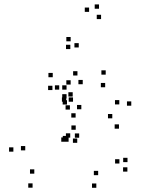

<svg xmlns="http://www.w3.org/2000/svg" viewBox="-20 -848 660 890"><path d="M570.5 -52.5V-72.5H550.5V-52.5ZM571 -96.5V-116.5H551V-96.5ZM533.5 -90V-110H513.5V-90ZM435 -36V-56H415V-36ZM347 -209.5V-229.5H327V-209.5ZM467.5 -443.5V-463.5H447.5V-443.5ZM533 -364V-384H513V-364ZM500.5 -299.5V-319.5H480.5V-299.5ZM331 -246.5V-266.5H311V-246.5ZM305.5 -210V-230H285.5V-210ZM338 -186V-206H318V-186ZM531.5 -251.5V-271.5H511.5V-251.5ZM588.5 -358V-378H568.5V-358ZM470 -502V-522H450V-502ZM291 -198V-218H271V-198ZM426.5 22.5V2.5H406.5V22.5ZM284 -191V-211H264V-191ZM298 -191V-211H278V-191ZM318.5 -376.5V-396.5H298.5V-376.5ZM287 -376.5V-396.5H267V-376.5ZM139 -43V-63H119V-43ZM97 -151V-171H77V-151ZM223 -430.5V-450.5H203V-430.5ZM288.5 -391.5V-411.5H268.5V-391.5ZM288.5 -432.5V-452.5H268.5V-432.5ZM254.5 -432.5V-452.5H234.5V-432.5ZM290.5 -363.5V-383.5H270.5V-363.5ZM317 -400.5V-420.5H297V-400.5ZM224.5 -490V-510H204.5V-490ZM42 -145V-165H22V-145ZM131 22V2H111V22ZM357 -341.5V-361.5H337V-341.5ZM363.5 -457.5V-477.5H343.5V-457.5ZM339 -498V-518H319V-498ZM307.5 -456V-476H287.5V-456ZM304 -340V-360H284V-340ZM330.5 -303V-323H310.5V-303ZM307.5 -656.5V-676.5H287.5V-656.5ZM393 -793V-813H373V-793ZM439 -807.5V-827.5H419V-807.5ZM448.5 -759.5V-779.5H428.5V-759.5ZM345 -628V-648H325V-628ZM306 -620.5V-640.5H286V-620.5Z"/></svg>

Font: Monaspace Radon Dots Var
Style: Regular
Weight: 400
Designer: Riley Cran and the Lettermatic Team
Version: Version 1.100 (Monaspace Radon Dots)